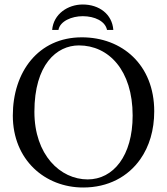

<svg xmlns="http://www.w3.org/2000/svg" viewBox="-20 -824 742 854"><path d="M212 -691H240C247 -730 299 -752 348 -752C401 -752 448 -730 456 -691H484C479 -761 421 -804 348 -804C282 -804 218 -762 212 -691ZM331 -622C463 -622 570 -512 570 -310C570 -131 484 -26 370 -26C248 -26 133 -135 133 -327C133 -537 232 -622 331 -622ZM666 -329C666 -536 523 -658 344 -658C150.3 -658 37 -503.9 37 -310C37 -113 180 10 350 10C460.8 10 549.3 -37.7 604.2 -116C644 -172.7 666 -245 666 -329Z"/></svg>

Font: Libertinus Serif
Style: Regular
Weight: 400
Designer: Philipp H. Poll
Foundry: Khaled Hosny
Version: Version 6.2